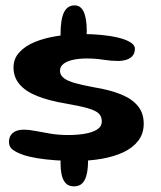

<svg xmlns="http://www.w3.org/2000/svg" viewBox="-20 -648 582 696"><path d="M249.5 -473.5Q231.5 -473.5 220.2 -479.5Q209 -485.5 204.2 -496.8Q199.5 -508 199.5 -523.5Q199.5 -550.5 202.5 -570.2Q205.5 -590 211.8 -603Q218 -616 227.8 -622.2Q237.5 -628.5 250.5 -628.5Q261 -628.5 269 -623.2Q277 -618 282.8 -606.5Q288.5 -595 291.5 -577.2Q294.5 -559.5 294.5 -535Q294.5 -514 290.8 -500.2Q287 -486.5 277.2 -480Q267.5 -473.5 249.5 -473.5ZM248.5 27.5Q236.5 27.5 227.5 23Q218.5 18.5 212.2 8.2Q206 -2 202.8 -18Q199.5 -34 199.5 -56.5Q199.5 -76.5 202 -91.5Q204.5 -106.5 210.8 -116.8Q217 -127 227 -132Q237 -137 252 -137Q263 -137 271.8 -132.8Q280.5 -128.5 286.8 -120.5Q293 -112.5 296.2 -100.5Q299.5 -88.5 299.5 -73Q299.5 -45 296.2 -25.8Q293 -6.5 286.5 5.2Q280 17 270.5 22.2Q261 27.5 248.5 27.5ZM251.5 -64.5Q217 -64.5 181.5 -67Q146 -69.5 115.2 -74.5Q84.5 -79.5 63 -87Q40.5 -95 26.5 -105Q12.5 -115 12.5 -134Q12.5 -154.5 26.5 -166.2Q40.5 -178 67.5 -178Q85 -178 109 -173.2Q133 -168.5 163 -163.5Q193 -158.5 227.5 -158.5Q258.5 -158.5 286.2 -163Q314 -167.5 331.5 -178.2Q349 -189 349 -208Q349 -226 337.8 -236.8Q326.5 -247.5 297.8 -255.8Q269 -264 217 -273Q157 -283 115 -299.8Q73 -316.5 51 -342.2Q29 -368 29 -403.5Q29 -435 49.8 -458Q70.5 -481 106.2 -495.8Q142 -510.5 187.5 -517.5Q233 -524.5 283 -524.5Q313.5 -524.5 346.2 -521.5Q379 -518.5 406.8 -512Q434.5 -505.5 451.8 -495.2Q469 -485 469 -471.5Q469 -455 460.2 -445.2Q451.5 -435.5 437.5 -431.2Q423.5 -427 407.5 -427Q383 -427 354.2 -431.5Q325.5 -436 295 -436Q268.5 -436 246.2 -431.5Q224 -427 210.8 -417Q197.5 -407 197.5 -391.5Q197.5 -376 211 -365.2Q224.5 -354.5 252.2 -346.8Q280 -339 321 -331.5Q379.5 -322 419.5 -305.5Q459.5 -289 480.2 -263.2Q501 -237.5 501 -199.5Q501 -164 481.5 -138.2Q462 -112.5 427.5 -96.2Q393 -80 347.8 -72.2Q302.5 -64.5 251.5 -64.5Z"/></svg>

Font: Gluten Thin Medium
Style: Regular
Weight: 500
Version: Version 1.300